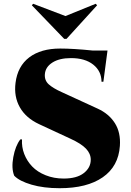

<svg xmlns="http://www.w3.org/2000/svg" viewBox="-20 -967 685 1001"><path d="M326.7 -764.2 486.3 -939.5 479 -947.3 321.3 -883.3 152.8 -947.3 146 -939.5 314.9 -764.2ZM302.7 -486.3 489.7 -400.4Q548.3 -373.5 579.1 -324.7Q609.9 -275.9 605 -206.1Q597.7 -99.6 515.6 -42.7Q433.6 14.2 291 14.2Q207.5 14.2 144.5 -4.2Q81.5 -22.5 54.2 -50.8Q38.6 -88.9 49.3 -147.7Q60.1 -206.5 85.9 -240.2H94.7Q92.3 -200.7 106.4 -164.1Q120.6 -127.4 147.9 -98.9Q175.3 -70.3 218.3 -53.2Q261.2 -36.1 312 -36.1Q380.4 -36.1 416.7 -64.5Q453.1 -92.8 453.1 -134.3Q453.1 -166 428.2 -192.1Q403.3 -218.3 346.7 -244.1L183.6 -319.8Q115.2 -351.6 83.5 -407.5Q51.8 -463.4 61 -535.2Q71.8 -621.6 132.3 -667.7Q192.9 -713.9 293.9 -713.9Q361.3 -713.9 462.9 -703.6H540.5L519 -541H509.3Q508.8 -596.2 466.1 -630.1Q423.3 -664.1 350.1 -664.1Q289.6 -664.1 253.2 -640.9Q216.8 -617.7 213.9 -580.1Q211.4 -547.9 234.1 -527.3Q256.8 -506.8 302.7 -486.3Z"/></svg>

Font: Cinzel Black
Style: Regular
Weight: 900
Designer: Natanael Gama
Version: Version 1.001;PS 001.001;hotconv 1.0.56;makeotf.lib2.0.21325